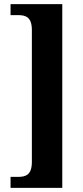

<svg xmlns="http://www.w3.org/2000/svg" viewBox="-20 -780 403 928"><path d="M31 128H281V-760H31V-707H66C104 -707 134 -698 134 -635V3C134 66 104 75 66 75H31Z"/></svg>

Font: Noto Serif Georgian ExtraCondensed ExtraBold
Style: Regular
Weight: 800
Width: 2
Designer: Monotype Design Team, Akaki Razmadze
Foundry: Google LLC
Version: Version 2.003